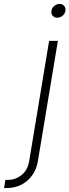

<svg xmlns="http://www.w3.org/2000/svg" viewBox="-119 -741 349 965"><path d="M127.9 -535.6H171.9L71.3 69.3Q64.5 110.8 42.2 141.1Q20 171.4 -12.7 187.7Q-45.4 204.1 -84.5 204.1H-98.6L-91.8 163.1H-79.1Q-40.5 163.1 -10 138.2Q20.5 113.3 27.8 67.9ZM168.9 -651.9Q154.3 -651.9 145.8 -662.1Q137.2 -672.4 139.6 -686.5Q141.6 -701.2 153.8 -711.2Q166 -721.2 180.7 -721.2Q195.3 -721.2 203.6 -711.2Q211.9 -701.2 210 -686.5Q207.5 -672.4 195.6 -662.1Q183.6 -651.9 168.9 -651.9Z"/></svg>

Font: Inter 20pt ExtraLight
Style: Italic
Weight: 250
Italic angle: -9.3988°
Version: Version 4.001;git-66647c0bb